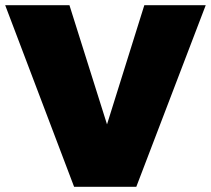

<svg xmlns="http://www.w3.org/2000/svg" viewBox="-25 -721 814 741"><path d="M-5 -701H243L388 -241L532 -701H769L501 0H261Z"/></svg>

Font: Alexandria Black
Style: Regular
Weight: 900
Designer: Mohamed Gaber
Foundry: Kief Type Foundry
Version: Version 5.100